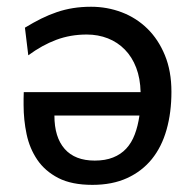

<svg xmlns="http://www.w3.org/2000/svg" viewBox="-20 -526 566 560"><path d="M52.7 -445.3Q77.6 -460.4 100.3 -471.7Q123 -482.9 146 -490.7Q168.9 -498.5 193.4 -502.4Q217.8 -506.3 245.6 -506.3Q292.5 -506.3 335 -490.2Q377.4 -474.1 409.7 -442.6Q441.9 -411.1 460.9 -365Q480 -318.8 480 -258.3Q480 -197.8 465.8 -147.7Q451.7 -97.7 422.9 -62Q394 -26.4 350.8 -6.6Q307.6 13.2 249.5 13.2Q189 13.2 150.1 -6.8Q111.3 -26.9 88.9 -59.8Q66.4 -92.8 57.6 -134.5Q48.8 -176.3 48.8 -219.7V-238.3Q48.8 -250.5 49.3 -257.3H390.1Q389.2 -297.4 377.2 -328.6Q365.2 -359.9 344.2 -381.3Q323.2 -402.8 294.7 -414.1Q266.1 -425.3 232.9 -425.3Q185.5 -425.3 144.3 -409.9Q103 -394.5 62.5 -364.7ZM256.3 -57.6Q287.1 -57.6 309.8 -66.7Q332.5 -75.7 348.1 -92.5Q363.8 -109.4 373 -133.8Q382.3 -158.2 386.7 -189H138.7Q138.7 -125.5 168.7 -91.6Q198.7 -57.6 256.3 -57.6Z"/></svg>

Font: Andika New Basic
Style: Regular
Weight: 400
Designer: Victor Gaultney, Annie Olsen, Julie Remington, Don Collingsworth, Eric Hays
Foundry: SIL International
Version: Version 5.500